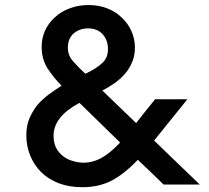

<svg xmlns="http://www.w3.org/2000/svg" viewBox="-20 -742 842 772"><path d="M311.5 10.7Q258.8 10.7 216.8 -4.9Q174.8 -21.5 146.5 -48.8Q117.2 -78.1 101.6 -116.2Q85.9 -154.3 85.9 -198.2Q85.9 -235.4 97.7 -264.6Q110.4 -293.9 128.9 -318.4Q149.4 -341.8 174.8 -361.3Q200.2 -379.9 227.5 -397.5Q197.3 -427.7 171.9 -465.8Q147.5 -503.9 147.5 -552.7Q147.5 -588.9 161.1 -619.1Q175.8 -650.4 201.2 -672.9Q226.6 -696.3 261.7 -709Q295.9 -721.7 335.9 -721.7Q377.9 -721.7 412.1 -708Q447.3 -694.3 470.7 -669.9Q495.1 -647.5 508.8 -616.2Q522.5 -585 522.5 -550.8Q522.5 -518.6 511.7 -493.2Q501 -466.8 483.4 -446.3Q464.8 -424.8 441.4 -408.2Q418 -391.6 391.6 -377.9Q436.5 -334 527.3 -247.1Q545.9 -271.5 603.5 -342.8Q636.7 -342.8 733.4 -342.8Q700.2 -301.8 599.6 -176.8Q645.5 -132.8 783.2 0Q747.1 0 637.7 0Q612.3 -25.4 534.2 -99.6Q480.5 -43 428.7 -15.6Q377 10.7 311.5 10.7ZM315.4 -87.9Q353.5 -87.9 388.7 -107.4Q423.8 -127 462.9 -168.9Q408.2 -221.7 299.8 -328.1Q299.8 -328.1 298.8 -328.1Q195.3 -272.5 195.3 -196.3Q195.3 -168.9 205.1 -148.4Q215.8 -127.9 233.4 -114.3Q251 -100.6 272.5 -94.7Q293.9 -87.9 315.4 -87.9ZM252.9 -550.8Q252.9 -518.6 273.4 -496.1Q293 -473.6 323.2 -445.3Q324.2 -445.3 327.1 -447.3Q366.2 -465.8 389.6 -487.3Q414.1 -507.8 414.1 -544.9Q414.1 -582 391.6 -605.5Q370.1 -627.9 334 -627.9Q300.8 -627.9 277.3 -608.4Q252.9 -587.9 252.9 -550.8Z"/></svg>

Font: SSportsD
Style: Medium
Weight: 400
Designer: Swiss Typefaces
Version: Version 1.000